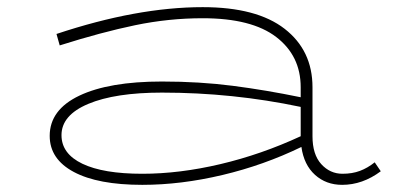

<svg xmlns="http://www.w3.org/2000/svg" viewBox="-20 -504 1102 537"><path d="M1045 -25Q994 13 937 13Q892 13 861 -15Q830 -43 823 -93Q718 -42 602 -14.5Q486 13 378 13Q254 13 186.5 -23Q119 -59 119 -124Q119 -197 202 -236.5Q285 -276 433 -276Q538 -276 631 -264Q724 -252 821 -232V-260Q821 -348 752.5 -400.5Q684 -453 547 -453Q452 -453 358 -433.5Q264 -414 147 -377L138 -409Q363 -484 547 -484Q698 -484 776 -423.5Q854 -363 854 -260V-123Q854 -72 878.5 -45Q903 -18 938 -18Q965 -18 986.5 -26Q1008 -34 1028 -50ZM821 -123V-205Q631 -245 433 -245Q302 -245 227 -213.5Q152 -182 152 -126Q152 -74 210.5 -46Q269 -18 378 -18Q482 -18 596.5 -45Q711 -72 821 -123Z"/></svg>

Font: BioRhyme Expanded ExtraLight
Style: Regular
Weight: 275
Width: 7
Designer: Aoife Mooney
Foundry: Aoife Mooney Type
Version: Version 1.000